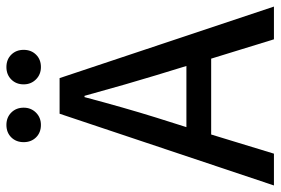

<svg xmlns="http://www.w3.org/2000/svg" viewBox="-156 -702 858 587"><g transform="rotate(-90 272.5 -409.0)"><path d="M154.3 -191.9 95.7 0H-1.5L217.8 -655.3H326.7L545.4 0H445.3L386.2 -191.9ZM335.4 -360.4Q311 -439.9 272.5 -579.1H268.6Q235.8 -455.6 206.1 -360.4L176.8 -267.6H363.8ZM183.6 -817.9Q206.5 -817.9 221.4 -803Q236.3 -788.1 236.3 -765.1Q236.3 -742.7 221.2 -727.5Q206.1 -712.4 183.6 -712.4Q160.2 -712.4 145.5 -727.3Q130.9 -742.2 130.9 -765.1Q130.9 -788.1 145.5 -803Q160.2 -817.9 183.6 -817.9ZM360.4 -817.9Q383.8 -817.9 398.4 -803Q413.1 -788.1 413.1 -765.1Q413.1 -742.2 398.4 -727.3Q383.8 -712.4 360.4 -712.4Q337.9 -712.4 322.8 -727.5Q307.6 -742.7 307.6 -765.1Q307.6 -788.1 322.5 -803Q337.4 -817.9 360.4 -817.9Z"/></g></svg>

Font: Varta SemiBold
Style: Regular
Weight: 600
Designer: Joana Correia, Viktoriya Grabowska, Eben Sorkin
Foundry: Sorkin Type
Version: Version 1.003; ttfautohint (v1.3) -l 8 -r 24 -G 200 -x 12 -H